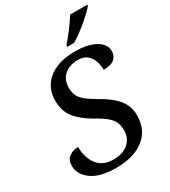

<svg xmlns="http://www.w3.org/2000/svg" viewBox="-224 -1040 1026 1159"><g transform="rotate(-30 289.0 -460.5)"><path d="M238 10Q124 10 66.5 -32.5Q9 -75 9 -134Q9 -175 36 -195Q63 -215 99 -215Q99 -140 136.5 -91Q174 -42 247 -42Q314 -42 352 -75.5Q390 -109 390 -164Q390 -194 381 -217.5Q372 -241 345 -264.5Q318 -288 265 -317Q198 -355 158.5 -403Q119 -451 119 -527Q119 -585 148.5 -629.5Q178 -674 234 -699Q290 -724 367 -724Q460 -724 512.5 -693.5Q565 -663 565 -615Q565 -581 541.5 -561Q518 -541 466 -541Q466 -569 457 -599Q448 -629 424.5 -650Q401 -671 358 -671Q324 -671 294.5 -658Q265 -645 247 -618.5Q229 -592 229 -551Q229 -515 243 -490.5Q257 -466 285 -445.5Q313 -425 355 -401Q431 -358 467 -311.5Q503 -265 503 -204Q503 -102 432 -46Q361 10 238 10ZM344 -771 347 -784Q374 -814 404.5 -854.5Q435 -895 457 -931H578L575 -921Q559 -902 527.5 -873.5Q496 -845 460 -817Q424 -789 392 -771Z"/></g></svg>

Font: Noto Serif Medium
Style: Italic
Weight: 500
Italic angle: -12°
Designer: Monotype Design Team
Foundry: Monotype Imaging Inc.
Version: Version 2.014; ttfautohint (v1.8.4.7-5d5b)